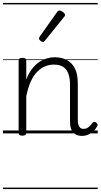

<svg xmlns="http://www.w3.org/2000/svg" viewBox="-20 -909 686 1308"><path d="M539 17Q520 17 504.5 11Q489 5 478 -7.5Q467 -20 462 -38Q457 -56 457 -81V-332Q457 -376 446 -406.5Q435 -437 411 -453Q387 -469 347 -469Q318 -469 289.5 -458Q261 -447 235.5 -422Q210 -397 190.5 -355.5Q171 -314 159 -253V-4Q159 6 152.5 10.5Q146 15 132 15Q119 15 113 10.5Q107 6 107 -4V-496Q107 -506 113 -510.5Q119 -515 132 -515Q146 -515 152.5 -510.5Q159 -506 159 -496V-368Q176 -411 198.5 -440Q221 -469 247 -486.5Q273 -504 300 -511.5Q327 -519 353 -519Q398 -519 433.5 -501Q469 -483 489.5 -444Q510 -405 510 -341V-93Q510 -73 514 -59.5Q518 -46 526.5 -38.5Q535 -31 549 -31Q560 -31 570 -35Q580 -39 590 -48.5Q600 -58 610 -72Q616 -79 622.5 -79Q629 -79 636 -73Q643 -67 644.5 -60.5Q646 -54 642 -48Q631 -28 614 -13Q597 2 578 9.5Q559 17 539 17ZM272 -623Q265 -623 255.5 -631Q246 -639 246 -647Q246 -649 247 -651.5Q248 -654 250 -659L369 -827Q373 -833 377 -835Q381 -837 386 -837Q393 -837 401.5 -832Q410 -827 416.5 -820.5Q423 -814 423 -807Q423 -803 421.5 -800Q420 -797 416 -793L286 -632Q279 -623 272 -623ZM0 369H646V379H0ZM0 -20H646V0H0ZM0 -505H646V-500H0ZM0 -889H646V-879H0Z"/></svg>

Font: Playwrite HR Lijeva Guides
Style: Regular
Weight: 400
Designer: Veronika Burian, José Scaglione
Foundry: TypeTogether
Version: Version 1.003